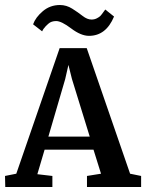

<svg xmlns="http://www.w3.org/2000/svg" viewBox="-33 -746 583 766"><path d="M322 -603Q290 -603 251 -632.5Q212 -662 191 -662Q182 -662 174 -659.5Q166 -657 159.5 -651Q153 -645 149.5 -641.5Q146 -638 140 -630L135 -621L99 -649Q109 -677 138 -701.5Q167 -726 206 -726Q232 -726 255 -711.5Q278 -697 296.5 -682.5Q315 -668 332 -668Q344 -668 353.5 -673Q363 -678 367 -682Q371 -686 378.5 -696.5Q386 -707 387 -708L422 -680Q390 -603 322 -603ZM-12 0 -13 -44 32 -53 205 -554H313L486 -53L530 -44V0H314V-44L370 -53L340 -149H145L116 -51L176 -44V0ZM227 -430 160 -201H325L254 -431L240 -487Z"/></svg>

Font: Aikya SemiBold
Style: Regular
Weight: 600
Designer: Neelakash Kshetrimayum (Latin subset based on Merriweather by Eben Sorkin)
Foundry: Brand New Type
Version: Version 1.00 b005